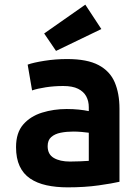

<svg xmlns="http://www.w3.org/2000/svg" viewBox="-20 -794 600 826"><path d="M271 12Q221 12 180 3Q139 -6 109.5 -26Q80 -46 64.5 -79.5Q49 -113 49 -161Q49 -223 80 -258.5Q111 -294 161 -309.5Q211 -325 267 -325Q295 -325 319 -322.5Q343 -320 362 -316V-333Q362 -359 351 -379.5Q340 -400 316 -412Q292 -424 252 -424Q213 -424 177 -418.5Q141 -413 118 -405L99 -516Q124 -525 171.5 -532.5Q219 -540 269 -540Q355 -540 404 -514Q453 -488 473.5 -440Q494 -392 494 -326V-12Q464 -5 404.5 3.5Q345 12 271 12ZM281 -99Q303 -99 324.5 -100Q346 -101 362 -102V-223Q349 -225 330 -226.5Q311 -228 295 -228Q266 -228 241 -223Q216 -218 200.5 -204.5Q185 -191 185 -165Q185 -130 211.5 -114.5Q238 -99 281 -99ZM221 -575 170 -650 347 -774 416 -669Z"/></svg>

Font: Ubuntu Sans Mono
Style: Bold
Weight: 700
Monospace: yes
Designer: Dalton Maag Ltd
Foundry: Dalton Maag Ltd
Version: Version 1.006